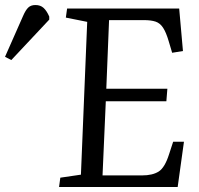

<svg xmlns="http://www.w3.org/2000/svg" viewBox="-182 -744 792 764"><path d="M165 -657 80 -674 85 -710H531L546 -541L503 -534L489 -581Q479 -615 467 -633.5Q455 -652 437 -658Q419 -664 390 -664H252L241 -391H484L480 -341H239L226 -46H383Q425 -46 449.5 -61.5Q474 -77 491 -131L507 -180H550L525 0H53L58 -37L140 -49ZM-137 -505 -162 -518 -90 -681Q-80 -704 -69.5 -714Q-59 -724 -41 -724Q-21 -724 -8.5 -712.5Q4 -701 14 -678V-666Z"/></svg>

Font: Literata 36pt
Style: Italic
Weight: 400
Italic angle: -2°
Designer: Latin by Veronika Burian and Jose Scaglione. Greek by Irene Vlachou. Cyrillic by Vera Evstafieva
Foundry: TypeTogether
Version: Version 3.002